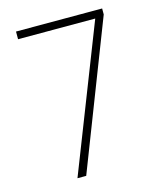

<svg xmlns="http://www.w3.org/2000/svg" viewBox="-108 -792 724 870"><g transform="rotate(-15 254.0 -357.0)"><path d="M147 0 412 -678H50V-714H454V-686L188 0Z"/></g></svg>

Font: Noto Sans Khmer SemiCondensed ExtraLight
Style: Regular
Weight: 200
Width: 4
Designer: Danh Hong and the Monotype Design Team
Foundry: Monotype Imaging Inc.
Version: Version 2.004; ttfautohint (v1.8.4.7-5d5b)